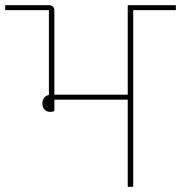

<svg xmlns="http://www.w3.org/2000/svg" viewBox="-40 -718 696 738"><path d="M153 -288C159 -288 165 -289 169 -291V-335H451V0H472V-679H636V-698H451V-354H169V-675C169 -692 161 -698 147 -698H-20V-679H148V-353C132 -350 123 -337 123 -321C123 -302 133 -288 153 -288Z"/></svg>

Font: IBM Plex Devanagari Thin
Style: Regular
Weight: 100
Designer: Mike Abbink, Paul van der Laan, Pieter van Rosmalen, Erin McLaughlin
Foundry: Bold Monday
Version: Version 1.0